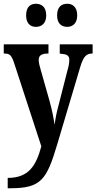

<svg xmlns="http://www.w3.org/2000/svg" viewBox="-20 -772 513 1022"><path d="M338 -629C364 -629 391 -645 391 -690C391 -737 364 -752 338 -752C309 -752 284 -737 284 -690C284 -645 309 -629 338 -629ZM171 -629C199 -629 226 -645 226 -690C226 -737 199 -752 171 -752C144 -752 119 -737 119 -690C119 -645 144 -629 171 -629ZM21 175V230H36C200 230 229 183 285 -5L407 -415C424 -472 440 -487 471 -487H473V-536H298V-487L302 -486C334 -484 349 -478 349 -453C349 -436 344 -413 339 -397L290 -205C281 -172 275 -141 270 -108C267 -137 258 -183 243 -237L198 -396C191 -419 186 -438 186 -453C186 -474 198 -487 235 -487H238V-536H0V-487H4C31 -487 41 -479 55 -437L200 7C172 110 133 175 21 175Z"/></svg>

Font: Noto Serif Bengali ExtraCondensed
Style: Regular
Weight: 400
Width: 2
Designer: Juan Bruce, Universal Thirst, Indian Type Foundry and the Monotype Design Team.
Foundry: Monotype Imaging Inc.
Version: Version 2.003